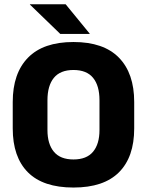

<svg xmlns="http://www.w3.org/2000/svg" viewBox="-20 -846 675 882"><path d="M317.5 15.5Q178 15.5 108.2 -54.5Q38.5 -124.5 38.5 -256V-377.5Q38.5 -509.5 108.8 -581.2Q179 -653 317.5 -653Q456 -653 526.2 -581.2Q596.5 -509.5 596.5 -377.5V-256Q596.5 -124.5 526.5 -54.5Q456.5 15.5 317.5 15.5ZM317.5 -113.5Q378 -113.5 407.5 -149Q437 -184.5 437 -248.5V-385.5Q437 -452.5 407.5 -488.5Q378 -524.5 317.5 -524.5Q257 -524.5 227.5 -488.5Q198 -452.5 198 -385.5V-248.5Q198 -184.5 227.5 -149Q257 -113.5 317.5 -113.5ZM281.5 -826.5 392 -691.5V-690H257L117.5 -825V-826.5Z"/></svg>

Font: Anek Gurmukhi Medium
Style: Bold
Weight: 700
Version: Version 1.003